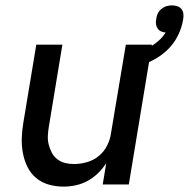

<svg xmlns="http://www.w3.org/2000/svg" viewBox="-20 -686 702 714"><path d="M217 8Q188 8 161.5 0.5Q135 -7 114.5 -24Q94 -41 82 -65.5Q70 -90 65 -117.5Q60 -145 61 -173.5Q62 -202 67 -231L115 -520H212L162 -217Q159 -200 158 -182.5Q157 -165 161 -149Q165 -133 172.5 -118.5Q180 -104 193 -94Q206 -84 222 -80Q238 -76 255 -76Q279 -76 303.5 -83Q328 -90 347.5 -106Q367 -122 378.5 -145Q390 -168 393 -192L448 -520H545L459 0H362L375 -79Q362 -59 344.5 -42Q327 -25 306 -13.5Q285 -2 262 3Q239 8 217 8ZM483 -436 468 -485Q486 -490 504 -496.5Q522 -503 539 -512.5Q556 -522 571 -535.5Q586 -549 596 -565Q586 -566 578.5 -569.5Q571 -573 566 -580.5Q561 -588 560 -597Q559 -606 561 -615Q562 -626 566.5 -635.5Q571 -645 580 -652.5Q589 -660 599 -663Q609 -666 620 -666Q630 -666 640 -662.5Q650 -659 655.5 -651.5Q661 -644 662 -634Q663 -624 661 -613Q656 -582 640.5 -551.5Q625 -521 600 -498Q575 -475 544.5 -460Q514 -445 483 -436Z"/></svg>

Font: Iosevka Aile Medium Oblique
Style: Regular
Weight: 500
Italic angle: -9°
Designer: Belleve Invis
Foundry: Belleve Invis
Version: Version 31.1.0; ttfautohint (v1.8.4)